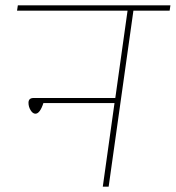

<svg xmlns="http://www.w3.org/2000/svg" viewBox="-20 -701 660 721"><path d="M617 -661H481L388 0H366L410 -314H143Q130 -274 113 -274Q103 -274 95 -287Q87 -300 87 -315Q87 -333 106 -333H413L459 -661H44L47 -681H620Z"/></svg>

Font: FiraGO Thin
Style: Italic
Weight: 100
Italic angle: -8°
Designer: bBox Type GmbH
Foundry: bBox Type GmbH
Version: Version 1.001